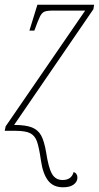

<svg xmlns="http://www.w3.org/2000/svg" viewBox="-31 -556 422 816"><path d="M143 126Q135 70 126 45Q117 20 97 10Q77 0 35 0H-11L-7 -19L331 -511H195Q169 -511 158 -506.5Q147 -502 139 -486Q131 -470 115 -426H94L128 -536H369L366 -517L29 -25Q78 -25 104.5 -14.5Q131 -4 144 20Q157 44 165 91Q175 157 190 183Q205 209 235 209Q273 209 282 175Q298 181 298 199Q298 216 282.5 228Q267 240 237 240Q195 240 173 211Q151 182 143 126Z"/></svg>

Font: Noto Serif NarrowThin
Style: Italic
Weight: 250
Width: 4
Italic angle: -12°
Designer: Monotype Design Team
Foundry: Monotype Imaging Inc.
Version: Version 1.001